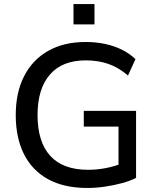

<svg xmlns="http://www.w3.org/2000/svg" viewBox="-20 -922 771 951"><path d="M412 9Q297 9 218 -34.5Q139 -78 98.5 -159Q58 -240 58 -352Q58 -464 99.5 -545Q141 -626 218.5 -670Q296 -714 405 -714Q455 -714 500 -704.5Q545 -695 583.5 -676Q622 -657 651 -629L614 -548Q567 -588 516.5 -605.5Q466 -623 405 -623Q288 -623 227 -552.5Q166 -482 166 -352Q166 -219 229 -150Q292 -81 416 -81Q461 -81 504.5 -89.5Q548 -98 588 -114L567 -62V-295H395V-373H654V-41Q625 -26 584.5 -15Q544 -4 499.5 2.5Q455 9 412 9ZM344 -801V-902H448V-801Z"/></svg>

Font: Nunito Sans 12pt ExtraLight SemiBold
Style: Regular
Weight: 600
Version: Version 3.101;gftools[0.9.27]